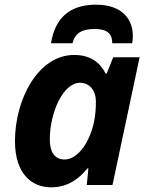

<svg xmlns="http://www.w3.org/2000/svg" viewBox="-20 -791 634 821"><path d="M198 -606H290C301 -652 334 -667 385 -667C437 -667 460 -648 460 -606H545C547 -615 548 -624 548 -638C548 -704 507 -771 390 -771C275 -771 215 -711 198 -606ZM198 10C267 10 315 -23 354 -71H358L351 0H461L577 -546H464L436 -476H432C408 -524 366 -556 297 -556C143 -556 44 -366 44 -188C44 -44 119 10 198 10ZM256 -109C216 -109 193 -138 193 -195C193 -310 250 -437 322 -437C364 -437 390 -403 390 -357C390 -326 388 -301 383 -275C367 -190 316 -109 256 -109Z"/></svg>

Font: Noto Sans
Style: Bold Italic
Weight: 700
Italic angle: -12°
Designer: Monotype Design Team
Foundry: Monotype Imaging Inc.
Version: Version 2.013